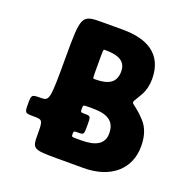

<svg xmlns="http://www.w3.org/2000/svg" viewBox="-142 -964 1095 1104"><g transform="rotate(20 405.0 -412.5)"><path d="M358 -163C358 -180 358 -181 389 -181C420 -181 421 -183 421 -238C421 -293 420 -295 389 -295C358 -295 358 -296 358 -318C358 -339 358 -340 387 -340H417C506 -340 555 -313 555 -237C555 -172 506 -145 417 -145H387C358 -145 358 -146 358 -163ZM358 -591C358 -677 358 -680 365 -680H373C455 -680 498 -655 498 -596C498 -527 454 -502 373 -502H365C358 -502 358 -505 358 -591ZM170 -560C170 -302 168 -295 114 -295C59 -295 58 -293 58 -238C58 -183 59 -181 114 -181C168 -181 170 -178 170 -91C170 -3 174 0 326 0H483C654 0 753 -94 753 -230C753 -297 734 -344 703 -377C610 -477 603 -421 654 -512C671 -542 680 -577 680 -615C680 -772 568 -825 426 -825H298C173 -825 170 -818 170 -560Z"/></g></svg>

Font: Hussar Print
Style: Bold
Weight: 700
Foundry: Cannot Into Space Fonts
Version: Version 2.00